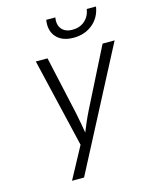

<svg xmlns="http://www.w3.org/2000/svg" viewBox="-137 -1037 885 1125"><g transform="rotate(-15 305.5 -475.0)"><path d="M157 0 260 -191 133 -730H204L283 -373Q290 -339 296 -305Q302 -271 305 -253Q312 -271 326.5 -305Q341 -339 358 -373L538 -730H611L230 0ZM384 -807Q315 -807 280 -846Q245 -885 255 -950H310Q303 -906 324.5 -880Q346 -854 390 -854Q434 -854 464 -880Q494 -906 501 -950H557Q547 -885 499.5 -846Q452 -807 384 -807Z"/></g></svg>

Font: NKDuy Mono ExtraLight
Style: Italic
Weight: 200
Italic angle: -9°
Monospace: yes
Designer: NKDuy
Foundry: NKDuy
Version: Version 2.251; ttfautohint (v1.8.4.7-5d5b)